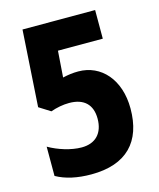

<svg xmlns="http://www.w3.org/2000/svg" viewBox="-109 -792 731 881"><g transform="rotate(-15 256.0 -352.0)"><path d="M279 -462C253 -462 231 -459 205 -453L214 -578H427V-714H82L59 -351L113 -317C141 -327 172 -333 201 -333C272 -333 309 -296 309 -230C309 -161 271 -121 205 -121C155 -121 95 -140 50 -166V-27C94 -2 150 10 216 10C384 10 467 -79 467 -236C467 -373 388 -462 279 -462Z"/></g></svg>

Font: Noto Sans Lao Looped Condensed ExtraBold
Style: Regular
Weight: 800
Width: 3
Designer: Mark Frömberg, Ben Mitchell
Foundry: The Fontpad Ltd
Version: Version 1.002